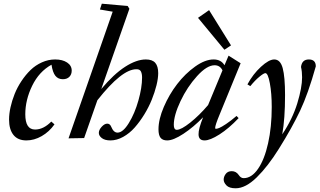

<svg xmlns="http://www.w3.org/2000/svg" viewBox="-20 -745 1721 1034"><path d="M122.1 11.2Q76.2 11.2 52.5 -18.3Q28.8 -47.9 28.8 -101.1Q28.8 -131.8 36.6 -167.2Q44.4 -202.6 58.8 -238.8Q73.2 -274.9 95.5 -308.3Q117.7 -341.8 144.3 -367.7Q170.9 -393.6 205.6 -409.2Q240.2 -424.8 277.3 -424.8Q316.4 -424.8 341.3 -408.4Q366.2 -392.1 366.2 -364.7Q366.2 -344.2 353.5 -331.3Q340.8 -318.4 318.4 -318.4Q293 -318.4 278.3 -336.7Q263.7 -355 257.3 -396.5Q190.4 -359.4 153.3 -283.2Q116.2 -207 116.2 -129.4Q116.2 -47.4 168.9 -47.4Q213.9 -47.4 256.3 -90.3L273.4 -75.2Q245.1 -35.2 204.6 -12Q164.1 11.2 122.1 11.2Z M349.1 0 586.9 -682.1 518.1 -693.8 528.3 -725.1 667.5 -712.9 676.8 -697.8 525.4 -265.6Q592.8 -346.2 654.1 -385.5Q715.3 -424.8 765.6 -424.8Q800.3 -424.8 816.2 -406.5Q832 -388.2 832 -351.1Q832 -323.2 822.8 -285.9Q813.5 -248.5 797.4 -208.3Q781.2 -168 757.1 -128.7Q732.9 -89.4 705.3 -58.1Q677.7 -26.9 643.3 -7.8Q608.9 11.2 574.7 11.2Q544.9 11.2 528.6 -1.2Q512.2 -13.7 512.2 -29.3Q512.2 -45.4 527.6 -62.3Q543 -79.1 557.6 -79.1Q572.3 -79.1 579.1 -62Q591.8 -30.8 612.8 -30.8Q642.1 -30.8 673.8 -82.3Q705.6 -133.8 725.3 -203.6Q745.1 -273.4 745.1 -327.6Q745.1 -348.1 738.8 -360.4Q732.4 -372.6 714.8 -372.1Q636.7 -373 504.4 -205.1L433.1 -1.5Z M1188.5 -477.1 1046.4 -648.9 1106 -690.4 1224.1 -500.5ZM880.4 11.2Q856 11.2 844.7 -2.9Q833.5 -17.1 833.5 -48.3Q833.5 -102.5 862.3 -169.4Q891.1 -236.3 934.1 -292.2Q977.1 -348.1 1030.8 -386.5Q1084.5 -424.8 1130.4 -424.8Q1170.4 -424.8 1189 -393.6L1210.9 -445.3L1275.9 -404.3L1162.6 -127.9Q1138.7 -70.8 1138.7 -55.7Q1138.7 -51.3 1142.6 -51.3Q1148.9 -51.3 1160.6 -55.9Q1172.4 -60.5 1197.8 -77.4Q1223.1 -94.2 1253.9 -120.6L1265.1 -108.9Q1212.4 -53.2 1161.9 -21Q1111.3 11.2 1081.5 11.2Q1049.3 11.2 1049.3 -22Q1048.3 -49.8 1073.7 -113.3Q1022 -60.1 967.8 -24.4Q913.6 11.2 880.4 11.2ZM916 -72.8Q916 -45.9 932.1 -45.9Q955.6 -45.9 1004.4 -84.7Q1053.2 -123.5 1100.6 -179.2L1178.2 -366.2Q1164.6 -393.6 1135.7 -393.6Q1094.2 -393.6 1041.3 -335.2Q988.3 -276.9 952.1 -200.4Q916 -124 916 -72.8Z M1249 269Q1214.4 269 1199.5 253.4Q1184.6 237.8 1184.6 222.2Q1184.6 206.5 1195.6 191.7Q1206.5 176.8 1228 176.8Q1251.5 176.8 1265.6 197.3Q1276.4 214.4 1292.5 214.4Q1335 214.4 1369.6 164.3Q1404.3 114.3 1423.8 26.6Q1443.4 -61 1443.4 -168.5Q1443.4 -241.7 1433.3 -296.4Q1423.3 -351.1 1409.2 -351.1Q1400.4 -351.1 1376.7 -331.5Q1353 -312 1328.1 -281.2L1312.5 -290.5Q1342.3 -345.7 1385.3 -385.3Q1428.2 -424.8 1457 -424.8Q1489.7 -424.8 1502.4 -378.2Q1515.1 -331.5 1515.1 -232.9Q1515.1 -104.5 1500 -21.5Q1555.2 -104 1581.1 -188.7Q1606.9 -273.4 1606.9 -328.6Q1606.9 -359.4 1601.1 -384.3Q1606 -424.8 1643.1 -424.8Q1680.7 -424.8 1680.7 -387.7Q1639.6 -240.7 1596.4 -149.2Q1553.2 -57.6 1481.4 57.1Q1422.9 150.9 1362.8 210Q1302.7 269 1249 269Z"/></svg>

Font: Elstob 18pt Medium
Style: Italic
Weight: 500
Italic angle: -20°
Designer: Peter S. Baker
Version: Version 1.015